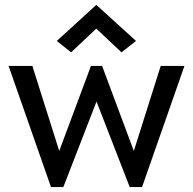

<svg xmlns="http://www.w3.org/2000/svg" viewBox="-20 -754 778 774"><path d="M627.9 -488.3 519.5 -145.5 391.6 -488.3H346.7L218.8 -145.5L110.4 -488.3H14.6L185.5 0H235.4L369.1 -344.7L502.9 0H552.7L723.6 -488.3ZM266.6 -543 368.2 -638.7 469.7 -543 528.3 -588.9 368.2 -734.4 209 -588.9Z"/></svg>

Font: Sen-gleads
Style: Regular
Weight: 400
Designer: Kosal Sen, Philatype
Foundry: Philatype
Version: Version 1.004; ttfautohint (v1.8.3)